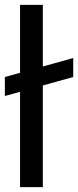

<svg xmlns="http://www.w3.org/2000/svg" viewBox="-20 -770 321 790"><path d="M0 -375 281.2 -453.1V-531.2L0 -453.1ZM62.5 0H156.2V-750H62.5Z"/></svg>

Font: Michroma
Style: Regular
Weight: 400
Version: Version 1.000